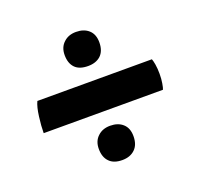

<svg xmlns="http://www.w3.org/2000/svg" viewBox="-98 -649 766 740"><g transform="rotate(-20 285.0 -279.5)"><path d="M53.7 -342.8Q43.9 -322.3 39.1 -284.2Q34.2 -247.1 34.2 -217.8Q197.3 -217.8 523.4 -217.8Q526.4 -224.6 529.3 -242.2Q532.2 -258.8 532.2 -280.3Q532.2 -301.8 529.3 -319.3Q526.4 -335.9 523.4 -342.8Q366.2 -342.8 53.7 -342.8ZM284.2 -542Q252.9 -542 233.4 -523.4Q212.9 -504.9 212.9 -472.7Q212.9 -438.5 231.4 -419.9Q249 -402.3 284.2 -402.3Q316.4 -402.3 335.9 -419.9Q355.5 -438.5 355.5 -473.6Q355.5 -506.8 335.9 -524.4Q316.4 -542 284.2 -542ZM284.2 -157.2Q252.9 -157.2 233.4 -138.7Q212.9 -120.1 212.9 -87.9Q212.9 -53.7 231.4 -35.2Q249 -16.6 284.2 -16.6Q316.4 -16.6 335.9 -35.2Q355.5 -53.7 355.5 -88.9Q355.5 -122.1 335.9 -139.6Q316.4 -157.2 284.2 -157.2Z"/></g></svg>

Font: cl
Style: Bold
Weight: 400
Designer: Mitja Miklavcic
Version: Version 7.504; 2011; Build 1021